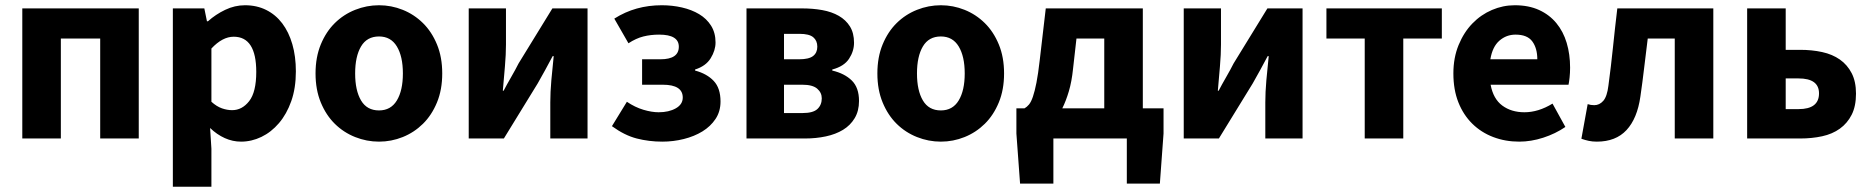

<svg xmlns="http://www.w3.org/2000/svg" viewBox="-20 -528 7132 732"><path d="M65 0V-496H509V0H362V-381H212V0Z M639 184V-496H759L769 -447H773Q802 -473 838.5 -490.5Q875 -508 914 -508Q959 -508 995 -490Q1031 -472 1056 -439Q1081 -406 1094.5 -359.5Q1108 -313 1108 -256Q1108 -192 1090.5 -142.5Q1073 -93 1043.5 -58.5Q1014 -24 976.5 -6Q939 12 899 12Q867 12 837 -1.5Q807 -15 781 -40L786 39V184ZM865 -108Q903 -108 930 -142.5Q957 -177 957 -254Q957 -388 871 -388Q828 -388 786 -343V-140Q806 -122 826 -115Q846 -108 865 -108Z M1425 12Q1378 12 1334 -5.5Q1290 -23 1256.5 -56Q1223 -89 1203 -137.5Q1183 -186 1183 -248Q1183 -310 1203 -358.5Q1223 -407 1256.5 -440Q1290 -473 1334 -490.5Q1378 -508 1425 -508Q1472 -508 1515.5 -490.5Q1559 -473 1592.5 -440Q1626 -407 1646 -358.5Q1666 -310 1666 -248Q1666 -186 1646 -137.5Q1626 -89 1592.5 -56Q1559 -23 1515.5 -5.5Q1472 12 1425 12ZM1425 -107Q1470 -107 1493 -145Q1516 -183 1516 -248Q1516 -313 1493 -351Q1470 -389 1425 -389Q1379 -389 1356.5 -351Q1334 -313 1334 -248Q1334 -183 1356.5 -145Q1379 -107 1425 -107Z M1767 0V-496H1909V-358Q1909 -321 1905 -274.5Q1901 -228 1897 -182H1900Q1912 -205 1929 -234.5Q1946 -264 1957 -286L2086 -496H2220V0H2078V-138Q2078 -176 2082 -222Q2086 -268 2091 -314H2087Q2075 -291 2058.5 -261Q2042 -231 2030 -210L1901 0Z M2505 12Q2454 12 2407.5 0Q2361 -12 2313 -47L2370 -140Q2401 -119 2433 -109.5Q2465 -100 2491 -100Q2530 -100 2556.5 -115Q2583 -130 2583 -156Q2583 -205 2507 -205H2428V-302H2498Q2568 -302 2568 -350Q2568 -396 2493 -396Q2461 -396 2433 -389Q2405 -382 2376 -363L2322 -457Q2363 -483 2408 -495.5Q2453 -508 2503 -508Q2543 -508 2580 -499.5Q2617 -491 2645.5 -474Q2674 -457 2691 -430Q2708 -403 2708 -366Q2708 -336 2689.5 -306Q2671 -276 2630 -263V-259Q2675 -247 2701 -219.5Q2727 -192 2727 -141Q2727 -103 2708 -74.5Q2689 -46 2658 -27Q2627 -8 2587 2Q2547 12 2505 12Z M2826 0V-496H3037Q3079 -496 3115 -489.5Q3151 -483 3178 -467.5Q3205 -452 3220.5 -427Q3236 -402 3236 -365Q3236 -333 3217 -304Q3198 -275 3153 -263V-259Q3200 -248 3227.5 -221Q3255 -194 3255 -143Q3255 -105 3238.5 -77.5Q3222 -50 3194 -33Q3166 -16 3128.5 -8Q3091 0 3049 0ZM2969 -302H3027Q3064 -302 3080 -314.5Q3096 -327 3096 -350Q3096 -373 3080.5 -386Q3065 -399 3028 -399H2969ZM2969 -97H3040Q3080 -97 3096.5 -112.5Q3113 -128 3113 -153Q3113 -175 3095.5 -190Q3078 -205 3039 -205H2969Z M3567 12Q3520 12 3476 -5.5Q3432 -23 3398.5 -56Q3365 -89 3345 -137.5Q3325 -186 3325 -248Q3325 -310 3345 -358.5Q3365 -407 3398.5 -440Q3432 -473 3476 -490.5Q3520 -508 3567 -508Q3614 -508 3657.5 -490.5Q3701 -473 3734.5 -440Q3768 -407 3788 -358.5Q3808 -310 3808 -248Q3808 -186 3788 -137.5Q3768 -89 3734.5 -56Q3701 -23 3657.5 -5.5Q3614 12 3567 12ZM3567 -107Q3612 -107 3635 -145Q3658 -183 3658 -248Q3658 -313 3635 -351Q3612 -389 3567 -389Q3521 -389 3498.5 -351Q3476 -313 3476 -248Q3476 -183 3498.5 -145Q3521 -107 3567 -107Z M3996 0V172H3869L3855 -19V-115H3886Q3895 -120 3903 -129.5Q3911 -139 3918 -159.5Q3925 -180 3931.5 -213Q3938 -246 3944 -299L3967 -496H4337V-115H4416V-19L4402 172H4276V0ZM4071 -266Q4066 -217 4055 -180Q4044 -143 4030 -115H4190V-381H4084Z M4493 0V-496H4635V-358Q4635 -321 4631 -274.5Q4627 -228 4623 -182H4626Q4638 -205 4655 -234.5Q4672 -264 4683 -286L4812 -496H4946V0H4804V-138Q4804 -176 4808 -222Q4812 -268 4817 -314H4813Q4801 -291 4784.5 -261Q4768 -231 4756 -210L4627 0Z M5183 0V-381H5037V-496H5477V-381H5330V0Z M5772 12Q5719 12 5673 -5.5Q5627 -23 5593 -56.5Q5559 -90 5540 -138Q5521 -186 5521 -248Q5521 -308 5541 -356.5Q5561 -405 5593.5 -438.5Q5626 -472 5668 -490Q5710 -508 5755 -508Q5808 -508 5847.5 -490Q5887 -472 5913.5 -440Q5940 -408 5953 -364.5Q5966 -321 5966 -270Q5966 -250 5964 -232Q5962 -214 5960 -205H5663Q5673 -151 5707.5 -125.5Q5742 -100 5792 -100Q5845 -100 5899 -133L5948 -44Q5910 -18 5863.5 -3Q5817 12 5772 12ZM5662 -302H5841Q5841 -344 5822 -370Q5803 -396 5758 -396Q5723 -396 5696.5 -373Q5670 -350 5662 -302Z M6068 12Q6051 12 6037 9Q6023 6 6009 1L6033 -131Q6039 -129 6045 -128Q6051 -127 6058 -127Q6078 -127 6092.5 -143.5Q6107 -160 6112 -201Q6122 -275 6129.5 -348Q6137 -421 6146 -496H6512V0H6365V-381H6262Q6255 -326 6248.5 -270.5Q6242 -215 6234 -160Q6222 -76 6181 -32Q6140 12 6068 12Z M6641 0V-496H6788V-338H6843Q6888 -338 6927 -329.5Q6966 -321 6994.5 -301Q7023 -281 7039.5 -249Q7056 -217 7056 -171Q7056 -123 7039.5 -90.5Q7023 -58 6994.5 -37.5Q6966 -17 6927 -8.5Q6888 0 6843 0ZM6788 -112H6837Q6915 -112 6915 -172Q6915 -229 6837 -229H6788Z"/></svg>

Font: Giro Regular
Style: Bold
Weight: 700
Designer: Paul D. Hunt
Foundry: Adobe Systems Incorporated
Version: Version 1.000;PS 1.0;hotconv 1.0.88;makeotf.lib2.5.647800